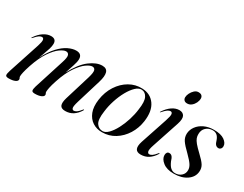

<svg xmlns="http://www.w3.org/2000/svg" viewBox="-71 -1062 1902 1495"><g transform="rotate(30 879.5 -314.0)"><path d="M259 -41 345 -311Q361.5 -361.5 355 -379.8Q348.5 -398 328.5 -398Q308 -398 274.8 -374.2Q241.5 -350.5 205.5 -297.5Q169.5 -244.5 140 -157Q124.5 -110 119.5 -86.2Q114.5 -62.5 114.5 -50.5Q114.5 -43 118 -37.5Q121.5 -32 121.5 -24.5Q121.5 -10 100.8 -0.8Q80 8.5 44.5 8.5Q20 8.5 17.2 -3.8Q14.5 -16 24.5 -47L116.5 -327.5Q130 -369 127 -385Q124 -401 109.5 -401Q99 -401 84.8 -391.8Q70.5 -382.5 48 -356Q44 -351.5 41.5 -352.5Q39.5 -353 42.5 -358Q69 -398.5 102.5 -420.5Q136 -442.5 168.5 -442.5Q214.5 -442.5 214.5 -399.5Q214.5 -378.5 206.5 -352.2Q198.5 -326 188 -299Q177.5 -272 170.5 -249.5Q206 -321 245.8 -363.2Q285.5 -405.5 324 -424Q362.5 -442.5 394.5 -442.5Q446 -442.5 446 -395Q446 -370.5 433.2 -333Q420.5 -295.5 406.5 -252Q459.5 -353.5 518.5 -398Q577.5 -442.5 629 -442.5Q669.5 -442.5 678.8 -411.5Q688 -380.5 670.5 -323L603.5 -102.5Q589.5 -55.5 593.5 -41.2Q597.5 -27 610.5 -27Q621 -27 635 -36Q649 -45 669 -70.5Q673.5 -76 675.5 -75Q678.5 -74 674.5 -66.5Q653 -31 622.8 -11.2Q592.5 8.5 553 8.5Q516.5 8.5 507.2 -13.8Q498 -36 511.5 -81.5L581.5 -311Q596.5 -361.5 590.8 -379.8Q585 -398 565 -398Q544.5 -398 511.2 -374.5Q478 -351 441.8 -298Q405.5 -245 376 -156.5Q361 -111.5 356 -86Q351 -60.5 351 -48.5Q351 -40.5 354.5 -35.2Q358 -30 358 -23Q358 -9 337 0.5Q316 10 281 10Q257 10 254 -2Q251 -14 259 -41Z M987 -443.5Q1062 -441 1101.8 -384.5Q1141.5 -328 1128 -231.5Q1118.5 -164.5 1084.5 -110.2Q1050.5 -56 998.8 -23.8Q947 8.5 883 8.5Q835.5 8.5 798.8 -15.2Q762 -39 744 -85Q726 -131 735.5 -198Q746 -272 782.5 -328.2Q819 -384.5 872.2 -415.2Q925.5 -446 987 -443.5ZM883.5 -1.5Q909 -1.5 935 -28Q961 -54.5 983.8 -97.8Q1006.5 -141 1022.2 -191.2Q1038 -241.5 1043.5 -288.5Q1055 -364.5 1038 -398Q1021 -431.5 989 -433.5Q962.5 -435.5 935 -409.5Q907.5 -383.5 883.2 -340Q859 -296.5 842 -244.2Q825 -192 819 -141Q807.5 -61.5 828 -31.5Q848.5 -1.5 883.5 -1.5Z M1346.5 -517Q1328 -517 1318.8 -526.8Q1309.5 -536.5 1309.5 -551.5Q1309.5 -568 1319.2 -588.2Q1329 -608.5 1345.2 -623.2Q1361.5 -638 1380.5 -638Q1402 -638 1411.2 -628Q1420.5 -618 1420.5 -604Q1420.5 -584 1410.8 -564Q1401 -544 1384.5 -530.5Q1368 -517 1346.5 -517ZM1282.5 -102.5Q1267.5 -58 1271.8 -42.5Q1276 -27 1289 -27Q1300 -27 1313.8 -36Q1327.5 -45 1348 -70.5Q1352 -76 1354.5 -75Q1357.5 -74 1353.5 -66.5Q1331.5 -31 1301.2 -11.2Q1271 8.5 1231.5 8.5Q1161 8.5 1190 -81.5L1269.5 -320Q1285.5 -367.5 1283 -384.2Q1280.5 -401 1265.5 -401Q1255 -401 1240.8 -391.8Q1226.5 -382.5 1203.5 -356Q1200 -351.5 1197.5 -352.5Q1195 -353 1198.5 -358Q1225 -398.5 1257 -420.5Q1289 -442.5 1322 -442.5Q1354 -442.5 1366.8 -419.2Q1379.5 -396 1363 -345Z M1536 0Q1569 0 1591.2 -20Q1613.5 -40 1613.5 -70.5Q1614 -93.5 1598.8 -117.5Q1583.5 -141.5 1543 -181.5Q1497.5 -225 1479 -252.5Q1460.5 -280 1462 -314.5Q1464 -349 1485.8 -378.8Q1507.5 -408.5 1545.2 -426.5Q1583 -444.5 1632.5 -444.5Q1694.5 -444.5 1726.5 -421.8Q1758.5 -399 1759 -371.5Q1759.5 -356 1751.2 -346.8Q1743 -337.5 1731 -337.5Q1716.5 -337.5 1706 -348Q1695.5 -358.5 1688 -386Q1670 -436.5 1626 -436.5Q1589.5 -436.5 1565.8 -414.2Q1542 -392 1542 -355.5Q1541.5 -337 1547.5 -320.2Q1553.5 -303.5 1571 -282.2Q1588.5 -261 1623.5 -228Q1666 -188.5 1682 -162.8Q1698 -137 1695 -105Q1691 -55 1645.2 -23.2Q1599.5 8.5 1529.5 8.5Q1466.5 8.5 1430.8 -19.5Q1395 -47.5 1395 -81.5Q1395 -95.5 1401.5 -104.8Q1408 -114 1421 -114Q1436 -114 1446 -102.5Q1456 -91 1464 -63.5Q1479 -29 1496.5 -14.5Q1514 0 1536 0Z"/></g></svg>

Font: Fraunces 144pt S000
Style: Italic
Weight: 400
Italic angle: -16°
Version: Version 1.000; ttfautohint (v1.8.3)